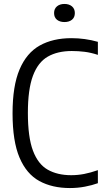

<svg xmlns="http://www.w3.org/2000/svg" viewBox="-20 -942 526 971"><path d="M333.5 9Q244 9 179 -26.5Q114 -62 78.8 -144.8Q43.5 -227.5 43.5 -369Q43.5 -507.5 79 -591Q114.5 -674.5 181 -711.8Q247.5 -749 341.5 -749Q409.5 -749 475 -730.5V-664.5Q440 -676 408 -680Q376 -684 343 -684Q271 -684 221.5 -655.5Q172 -627 146.5 -558.5Q121 -490 121 -371Q121 -248 146.8 -179.8Q172.5 -111.5 221.5 -83.8Q270.5 -56 340 -56Q373 -56 405.5 -62.2Q438 -68.5 475 -81.5V-15.5Q446 -5 409.5 2Q373 9 333.5 9ZM306 -830.5Q282.5 -830.5 268 -842.2Q253.5 -854 253.5 -876Q253.5 -897.5 268 -909.8Q282.5 -922 306 -922Q329.5 -922 344 -909.8Q358.5 -897.5 358.5 -876Q358.5 -854 344 -842.2Q329.5 -830.5 306 -830.5Z"/></svg>

Font: Encode Sans Condensed
Style: Regular
Weight: 400
Width: 3
Designer: Multiple Designers
Foundry: Impallari Type
Version: Version 3.000; ttfautohint (v1.8.3) -l 8 -r 50 -G 200 -x 14 